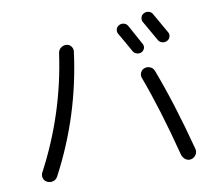

<svg xmlns="http://www.w3.org/2000/svg" viewBox="-86 -901 1173 1023"><g transform="rotate(-10 500.0 -389.5)"><path d="M660.2 -603.5Q633.8 -651.4 600.6 -708Q593.8 -719.7 597.2 -732.9Q600.6 -746.1 613.3 -752.9Q626 -759.8 639.6 -756.3Q653.3 -752.9 660.2 -741.2L719.7 -632.8Q726.6 -621.1 722.2 -608.4Q717.8 -595.7 706.1 -589.8Q694.3 -584 680.7 -587.9Q667 -591.8 660.2 -603.5ZM801.8 -640.6Q779.3 -680.7 742.2 -745.1Q734.4 -756.8 737.8 -771Q741.2 -785.2 753.9 -792Q766.6 -798.8 780.8 -795.4Q794.9 -792 801.8 -779.3Q821.3 -746.1 864.3 -669.9Q871.1 -658.2 866.7 -644.5Q862.3 -630.9 849.1 -625Q835.9 -619.1 822.3 -623.5Q808.6 -627.9 801.8 -640.6ZM708 -503.9Q723.6 -508.8 738.8 -502Q753.9 -495.1 759.8 -478.5Q833 -286.1 899.4 -32.2Q903.3 -16.6 894.5 -2Q885.7 12.7 868.7 17.1Q851.6 21.5 837.4 11.2Q823.2 1 818.4 -15.6Q752 -273.4 683.6 -456.1Q678.7 -470.7 686 -485.4Q693.4 -500 708 -503.9ZM90.8 2Q76.2 -4.9 71.3 -20.5Q66.4 -36.1 74.2 -50.8Q227.5 -339.8 272.5 -661.1Q274.4 -677.7 287.6 -688.5Q300.8 -699.2 317.4 -698.2Q334 -697.3 343.8 -684.6Q353.5 -671.9 351.6 -656.2Q307.6 -315.4 147.5 -14.6Q139.6 0 123 4.9Q106.4 9.8 90.8 2Z"/></g></svg>

Font: Rounded Mgen+ 1m regular
Style: Regular
Weight: 400
Designer: [Source Han Sans]
Ryoko NISHIZUKA  (kana & ideographs); Paul D. Hunt (Latin, Greek & Cyrillic); Wenlong ZHANG  (bopomofo
Version: Version 1.059.20150602